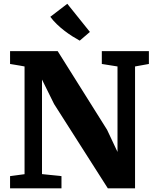

<svg xmlns="http://www.w3.org/2000/svg" viewBox="-20 -1020 840 1040"><path d="M34.5 0V-66L113 -76.5V-660Q100 -662.5 86.8 -664.8Q73.5 -667 60.5 -669.2Q47.5 -671.5 34.5 -673.5V-743H292.5L560 -317L616.5 -197V-660L531.5 -673.5V-743H786.5V-673.5L711.5 -660V0H564L273 -456.5L207.5 -589V-77L313 -66V0ZM411.5 -800Q393 -810 371.8 -823.5Q350.5 -837 329 -853.5Q307.5 -870 287.8 -889Q268 -908 252.5 -929L344.5 -999.5L467 -847L412 -800Z"/></svg>

Font: Merriweather Light 18pt Black
Style: Regular
Weight: 900
Version: Version 2.100